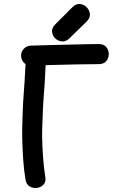

<svg xmlns="http://www.w3.org/2000/svg" viewBox="-20 -937 576 955"><path d="M107 -43Q111 -19 128 -9.5Q145 0 164.5 -2.5Q184 -5 197 -19.5Q210 -34 205 -59Q198 -102 194.5 -151Q191 -200 190 -238Q189 -263 190 -298.5Q191 -334 192.5 -368Q194 -402 195 -422L202 -520Q206 -587 207 -613Q391 -618 471 -618Q496 -618 508.5 -633Q521 -648 521 -668Q521 -688 508.5 -703Q496 -718 471 -718Q446 -718 405 -717Q364 -716 319 -715Q274 -714 237 -713Q160 -711 133 -710Q112 -709 98 -694Q84 -679 85 -658Q86 -633 107 -618Q106 -597 102 -528L95 -428Q94 -407 92.5 -371.5Q91 -336 90.5 -298.5Q90 -261 91 -234Q92 -194 95.5 -141.5Q99 -89 107 -43ZM325 -746 411 -830Q429 -848 427 -867.5Q425 -887 411 -901Q397 -915 377.5 -917Q358 -919 341 -902L255 -816Q237 -798 239 -779Q241 -760 254.5 -746.5Q268 -733 287.5 -731Q307 -729 325 -746Z"/></svg>

Font: Balsamiq Sans
Style: Regular
Weight: 400
Designer: Michael Angeles
Foundry: Balsamiq SRL
Version: Version 1.020; ttfautohint (v1.8.4.7-5d5b);gftools[0.9.26]